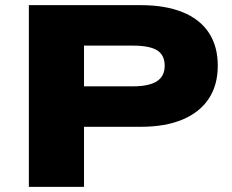

<svg xmlns="http://www.w3.org/2000/svg" viewBox="-20 -725 902 745"><path d="M92 0V-705H526Q621 -705 688 -678Q755 -651 790 -598.5Q825 -546 825 -470Q825 -395 790 -342Q755 -289 688 -261Q621 -233 526 -233H306V0ZM306 -390H495Q558 -390 588.5 -409.5Q619 -429 619 -470Q619 -511 590 -529.5Q561 -548 495 -548H306Z"/></svg>

Font: Nunito Sans 10pt Expanded Black
Style: Regular
Weight: 900
Width: 7
Designer: Vernon Adams
Foundry: Vernon Adams
Version: Version 3.101;gftools[0.9.27]